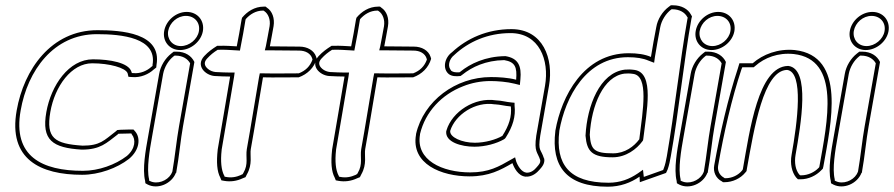

<svg xmlns="http://www.w3.org/2000/svg" viewBox="-20 -655 3376 725"><path d="M43 -238C10 -53 133 5 290 5C354 5 422 -20 467 -55C508 -89 511 -134 491 -158L484 -166H471C460 -165 440 -166 423 -164L416 -158C373 -125 358 -105 292 -105C186 -112 153 -133 170 -232C187 -330 250 -416 328 -416C393 -416 455 -399 462 -378L465 -365L479 -364C511 -361 542 -375 561 -393L570 -400L571 -410C592 -531 437 -541 348 -541C173 -541 70 -392 43 -238ZM58 -238C84 -388 182 -526 346 -526C439 -526 574 -513 556 -410V-406L552 -403C536 -388 510 -376 483 -379H478L476 -385C465 -418 396 -431 331 -431C240 -431 173 -333 155 -232C136 -125 179 -97 288 -90H289C359 -90 382 -115 424 -147L427 -150C443 -151 460 -150 470 -151H476L478 -147C493 -129 492 -94 459 -66C416 -33 353 -10 293 -10C139 -10 27 -64 58 -238Z M600 -538C593 -499 620 -466 660 -466C700 -466 739 -498 746 -537C753 -577 726 -610 685 -610C645 -610 607 -578 600 -538ZM539 -138C530 -88 517 -17 528 28L529 37L538 42C576 61 628 39 644 -2L646 -4V-7C656 -61 662 -129 671 -178L714 -421C703 -444 680 -460 646 -460H636L627 -453C604 -435 586 -406 581 -376ZM615 -538C621 -570 650 -595 682 -595C715 -595 737 -569 731 -537C726 -507 695 -481 663 -481C631 -481 610 -507 615 -538ZM554 -138 596 -376C601 -402 616 -427 635 -442L639 -445H643C671 -445 689 -432 698 -416L656 -178C647 -129 640 -58 631 -8L630 -5C628 -2 628 0 626 3C611 28 574 42 547 29L543 27V23V22C533 -18 545 -88 554 -138Z M751 -443C718 -407 755 -371 790 -368C811 -367 829 -366 849 -366C833 -274 818 -180 802 -90V-89C797 -43 799 -8 812 16L816 26L827 28C850 32 874 29 897 18L907 14L912 4C935 -36 923 -69 927 -92C943 -180 957 -271 973 -363C1016 -362 1060 -363 1102 -363H1108C1141 -375 1166 -399 1176 -433L1174 -440C1166 -465 1140 -479 1111 -479C1073 -479 1038 -480 999 -480C1004 -504 1008 -530 1013 -556C1018 -586 1008 -613 988 -626L983 -630H976C941 -630 913 -611 894 -588L892 -580C886 -544 881 -514 874 -480C854 -481 832 -483 807 -482H800C781 -470 767 -460 751 -443ZM762 -434C775 -448 786 -457 802 -467H804C829 -468 849 -466 870 -465L886 -464L889 -480C896 -514 901 -544 907 -580L908 -583C924 -601 946 -615 973 -615H975L978 -613C993 -603 1002 -581 998 -556C993 -530 989 -505 984 -481L980 -465H996C1035 -465 1071 -464 1109 -464C1134 -464 1153 -453 1159 -434V-433L1160 -430C1151 -405 1134 -388 1108 -378H1105C1063 -378 1019 -377 976 -378H961L958 -363C942 -271 928 -180 912 -92C907 -61 919 -36 899 -2L896 3L892 4V5C872 14 853 17 833 13L828 12L827 8L826 7C816 -13 812 -45 817 -89V-90C833 -180 848 -274 864 -366L866 -381H851C832 -381 815 -382 794 -383C784 -384 773 -388 765 -395C751 -407 749 -420 762 -434Z M1183 -443C1150 -407 1187 -371 1222 -368C1243 -367 1261 -366 1281 -366C1265 -274 1250 -180 1234 -90V-89C1229 -43 1231 -8 1244 16L1248 26L1259 28C1282 32 1306 29 1329 18L1339 14L1344 4C1367 -36 1355 -69 1359 -92C1375 -180 1389 -271 1405 -363C1448 -362 1492 -363 1534 -363H1540C1573 -375 1598 -399 1608 -433L1606 -440C1598 -465 1572 -479 1543 -479C1505 -479 1470 -480 1431 -480C1436 -504 1440 -530 1445 -556C1450 -586 1440 -613 1420 -626L1415 -630H1408C1373 -630 1345 -611 1326 -588L1324 -580C1318 -544 1313 -514 1306 -480C1286 -481 1264 -483 1239 -482H1232C1213 -470 1199 -460 1183 -443ZM1194 -434C1207 -448 1218 -457 1234 -467H1236C1261 -468 1281 -466 1302 -465L1318 -464L1321 -480C1328 -514 1333 -544 1339 -580L1340 -583C1356 -601 1378 -615 1405 -615H1407L1410 -613C1425 -603 1434 -581 1430 -556C1425 -530 1421 -505 1416 -481L1412 -465H1428C1467 -465 1503 -464 1541 -464C1566 -464 1585 -453 1591 -434V-433L1592 -430C1583 -405 1566 -388 1540 -378H1537C1495 -378 1451 -377 1408 -378H1393L1390 -363C1374 -271 1360 -180 1344 -92C1339 -61 1351 -36 1331 -2L1328 3L1324 4V5C1304 14 1285 17 1265 13L1260 12L1259 8L1258 7C1248 -13 1244 -45 1249 -89V-90C1265 -180 1280 -274 1296 -366L1298 -381H1283C1264 -381 1247 -382 1226 -383C1216 -384 1205 -388 1197 -395C1183 -407 1181 -420 1194 -434Z M1551 -147C1531 -36 1646 11 1753 11C1827 11 1870 -13 1915 -39C1921 -22 1936 9 1964 12C1989 14 2008 -3 2018 -15C2028 -26 2038 -39 2035 -56L2034 -57C2022 -95 2011 -82 2020 -143L2053 -331C2071 -433 2031 -545 1911 -545C1820 -545 1743 -510 1687 -458C1658 -437 1650 -395 1675 -375C1686 -367 1701 -366 1719 -368L1726 -373C1762 -402 1814 -427 1884 -428C1925 -421 1933 -402 1929 -354C1899 -362 1862 -364 1834 -364C1700 -364 1580 -274 1551 -149ZM1566 -147V-149C1586 -233 1648 -298 1728 -329C1760 -342 1796 -349 1832 -349C1859 -349 1895 -346 1923 -339L1943 -334L1945 -355C1950 -406 1937 -435 1889 -443H1888H1887C1813 -442 1756 -415 1718 -384L1715 -382C1699 -381 1691 -383 1685 -387C1682 -389 1682 -392 1680 -394C1670 -409 1678 -434 1695 -447L1696 -448C1749 -497 1821 -530 1908 -530C2016 -530 2055 -429 2038 -331L2005 -143C1996 -80 2010 -82 2020 -50V-48C2021 -41 2016 -34 2007 -24C1998 -13 1985 -2 1968 -3C1949 -5 1935 -29 1929 -46L1925 -61L1909 -52C1864 -26 1826 -4 1756 -4C1650 -4 1549 -50 1566 -147ZM1665 -160C1660 -118 1723 -101 1771 -101C1813 -101 1855 -113 1883 -129L1887 -132L1890 -136C1916 -177 1928 -215 1923 -257V-267L1912 -268C1890 -270 1875 -275 1854 -276H1853C1772 -289 1687 -233 1666 -163V-162ZM1680 -161C1699 -222 1775 -273 1848 -261H1850C1869 -260 1885 -255 1909 -253C1913 -215 1902 -181 1877 -142C1853 -128 1812 -116 1773 -116C1724 -116 1677 -137 1680 -161Z M2077 -160C2061 -28 2118 50 2275 50C2322 50 2362 35 2395 12L2396 33L2495 -2L2501 -15C2507 -32 2510 -48 2513 -65C2543 -233 2562 -423 2591 -585L2593 -593L2589 -600C2578 -621 2553 -635 2522 -635H2513L2505 -629C2482 -612 2463 -583 2458 -552C2451 -515 2444 -479 2438 -440C2415 -450 2387 -454 2354 -454C2184 -454 2100 -292 2077 -161ZM2092 -160V-161C2115 -290 2194 -439 2351 -439C2383 -439 2408 -435 2429 -426L2450 -418L2453 -440C2459 -478 2466 -514 2473 -552C2478 -579 2495 -604 2513 -618L2516 -620H2519C2546 -620 2566 -608 2575 -591L2577 -588L2576 -585C2547 -422 2527 -232 2498 -65C2495 -49 2492 -33 2486 -18L2484 -13L2411 13L2408 -14L2388 0C2357 21 2322 35 2278 35C2128 35 2077 -36 2092 -160ZM2191 -142C2196 -83 2216 -61 2293 -61C2344 -61 2384 -92 2406 -122L2408 -125L2409 -130C2421 -234 2453 -380 2376 -391C2362 -393 2350 -393 2339 -392C2244 -380 2197 -255 2191 -144V-143ZM2207 -146C2213 -257 2259 -367 2338 -377C2348 -378 2358 -378 2371 -376C2430 -368 2408 -241 2394 -129C2374 -102 2340 -76 2295 -76C2222 -76 2211 -91 2207 -146Z M2607 -538C2600 -499 2627 -466 2667 -466C2707 -466 2746 -498 2753 -537C2760 -577 2733 -610 2692 -610C2652 -610 2614 -578 2607 -538ZM2546 -138C2537 -88 2524 -17 2535 28L2536 37L2545 42C2583 61 2635 39 2651 -2L2653 -4V-7C2663 -61 2669 -129 2678 -178L2721 -421C2710 -444 2687 -460 2653 -460H2643L2634 -453C2611 -435 2593 -406 2588 -376ZM2622 -538C2628 -570 2657 -595 2689 -595C2722 -595 2744 -569 2738 -537C2733 -507 2702 -481 2670 -481C2638 -481 2617 -507 2622 -538ZM2561 -138 2603 -376C2608 -402 2623 -427 2642 -442L2646 -445H2650C2678 -445 2696 -432 2705 -416L2663 -178C2654 -129 2647 -58 2638 -8L2637 -5C2635 -2 2635 0 2633 3C2618 28 2581 42 2554 29L2550 27V23V22C2540 -18 2552 -88 2561 -138Z M2677 -31C2672 -5 2684 19 2706 30L2710 33H2716C2746 33 2776 19 2794 -3L2799 -9L2800 -16C2828 -172 2863 -389 2952 -391C3016 -383 2991 -193 2969 -70C2963 -37 2970 -5 2986 15L2993 22H3003C3033 22 3062 8 3081 -12L3087 -18L3089 -26C3118 -189 3177 -444 2981 -466C2918 -472 2861 -450 2822 -416H2772L2766 -396C2729 -284 2699 -153 2677 -31ZM2692 -31C2713 -152 2743 -283 2780 -394L2783 -401H2826L2832 -406C2867 -437 2918 -457 2977 -451C3156 -431 3104 -195 3074 -26L3073 -23L3071 -21C3056 -5 3031 7 3006 7H3002L2998 4C2984 -13 2979 -41 2984 -70C3004 -185 3041 -395 2957 -406H2956H2955C2843 -403 2811 -162 2785 -16L2784 -14L2782 -11C2768 6 2745 18 2719 18H2717L2715 17L2714 16C2697 7 2688 -11 2692 -31Z M3189 -538C3182 -499 3209 -466 3249 -466C3289 -466 3328 -498 3335 -537C3342 -577 3315 -610 3274 -610C3234 -610 3196 -578 3189 -538ZM3128 -138C3119 -88 3106 -17 3117 28L3118 37L3127 42C3165 61 3217 39 3233 -2L3235 -4V-7C3245 -61 3251 -129 3260 -178L3303 -421C3292 -444 3269 -460 3235 -460H3225L3216 -453C3193 -435 3175 -406 3170 -376ZM3204 -538C3210 -570 3239 -595 3271 -595C3304 -595 3326 -569 3320 -537C3315 -507 3284 -481 3252 -481C3220 -481 3199 -507 3204 -538ZM3143 -138 3185 -376C3190 -402 3205 -427 3224 -442L3228 -445H3232C3260 -445 3278 -432 3287 -416L3245 -178C3236 -129 3229 -58 3220 -8L3219 -5C3217 -2 3217 0 3215 3C3200 28 3163 42 3136 29L3132 27V23V22C3122 -18 3134 -88 3143 -138Z"/></svg>

Font: Snowfall
Style: BlkOlObl
Weight: 900
Designer: Jasper
Foundry: Cannot Into Space Fonts
Version: Version 0.9